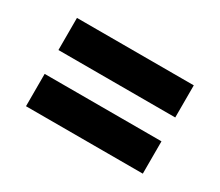

<svg xmlns="http://www.w3.org/2000/svg" viewBox="-78 -651 822 718"><g transform="rotate(30 333.0 -292.5)"><path d="M80.6 -102.1V-241.7H585V-102.1ZM80.6 -344.7V-483.4H585V-344.7Z"/></g></svg>

Font: Inter Display ExtraBold
Style: Regular
Weight: 800
Designer: Rasmus Andersson
Foundry: rsms
Version: Version 4.000;git-a52131595